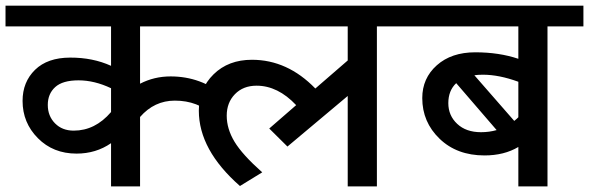

<svg xmlns="http://www.w3.org/2000/svg" viewBox="-35 -669 2114 689"><path d="M467.6 0H363.5V-155.2Q309.4 -117.8 239.6 -117.8Q155.7 -117.8 100.9 -173.2Q46 -228.5 46 -306.9Q46 -374.6 90.7 -418.4Q135.5 -462.1 216.6 -462.3Q297.8 -462.6 363.5 -432.8V-574.3H-15.2V-648.6H641.6V-574.3H467.6V-368.6Q518.2 -394.8 577.4 -394.8Q686 -394.8 770.5 -324.6L745.2 -250.3Q702.7 -281.6 668.4 -294.7Q634 -307.9 592.5 -307.9Q518.7 -307.9 467.6 -249.2ZM229.5 -200.2Q306.4 -200.2 363.5 -266.9V-352.4Q303.8 -380.7 246.7 -380.7Q189.6 -380.7 163 -356.4Q136.5 -332.2 136.5 -292.5Q136.5 -252.8 162.3 -226.5Q188.1 -200.2 229.5 -200.2Z M1212.8 0V-324.6L996.5 -143.1L931.2 -207.8L1027.8 -291.7Q962.1 -361.5 885.7 -361.5Q837.7 -361.5 808.1 -331.1Q778.6 -300.8 778.6 -253.8Q778.6 -206.8 806.6 -160.3Q834.7 -113.8 906 -50.6L826.1 -1.5Q678.5 -130.9 678.5 -272Q678.5 -350.4 731.5 -402.4Q784.6 -454.5 869.1 -454.5Q996.5 -454.5 1096.6 -351.4L1212.8 -452V-574.3H615.8V-648.6H1445.9V-574.3H1317.5V0Z M1691.1 -194.6Q1720.9 -194.6 1747.2 -202.2L1602.1 -370.6Q1573.8 -343.8 1573.8 -299Q1573.8 -254.3 1605.7 -224.5Q1637.5 -194.6 1691.1 -194.6ZM1698.2 -400.9Q1680 -400.9 1667.3 -398.9L1810.4 -235.1Q1820.5 -243.2 1825.1 -248.2V-375.6Q1755.8 -400.9 1698.2 -400.9ZM1825.1 0V-141.6Q1774 -111.2 1703.7 -111.2Q1604.7 -111.2 1542.5 -171.1Q1480.3 -231 1480.3 -317Q1480.3 -388.3 1532.6 -434.8Q1584.9 -481.3 1670.4 -481.3Q1755.8 -481.3 1825.1 -458V-574.3H1415.6V-648.6H2058.6V-574.3H1929.7V0Z"/></svg>

Font: Khula SemiBold
Style: Regular
Weight: 600
Designer: Erin McLaughlin, Steve Matteson
Version: Version 1.002;PS 1.0;hotconv 1.0.72;makeotf.lib2.5.5900; ttf